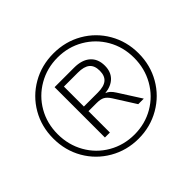

<svg xmlns="http://www.w3.org/2000/svg" viewBox="-163 -931 1149 1149"><g transform="rotate(-45 411.5 -356.0)"><path d="M773 -357Q773 -256 725.5 -173.5Q678 -91 595 -43Q512 5 412 5Q312 5 229 -43Q146 -91 98.5 -173.5Q51 -256 51 -357Q51 -458 98.5 -540Q146 -622 228.5 -669.5Q311 -717 412 -717Q513 -717 595.5 -669.5Q678 -622 725.5 -539.5Q773 -457 773 -357ZM735 -357Q735 -448 692.5 -522Q650 -596 576 -639Q502 -682 412 -682Q322 -682 247.5 -639Q173 -596 130.5 -522Q88 -448 88 -357Q88 -266 130.5 -191Q173 -116 247.5 -73Q322 -30 412 -30Q502 -30 576 -73Q650 -116 692.5 -191Q735 -266 735 -357ZM513 -284 603 -143H556L470 -279Q453 -305 435 -314.5Q417 -324 385 -324H316V-143H274V-569H439Q505 -569 541.5 -537Q578 -505 578 -447Q578 -396 548 -365.5Q518 -335 463 -329Q490 -321 513 -284ZM434 -363Q486 -363 510.5 -383.5Q535 -404 535 -447Q535 -491 510.5 -511.5Q486 -532 434 -532H316V-363Z"/></g></svg>

Font: MuliDisplayVN ExtraLight
Style: Regular
Weight: 200
Designer: Vernon Adams
Foundry: Vernon Adams
Version: Version 2.100